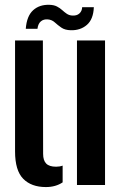

<svg xmlns="http://www.w3.org/2000/svg" viewBox="-20 -768 508 797"><path d="M42.5 -139.5V-600H158L159 -129.5Q159 -102 171.8 -89Q184.5 -76 213 -76Q228 -76 240 -80.5V-11Q211 8.5 170.5 8.5Q110 8.5 76.2 -26Q42.5 -60.5 42.5 -139.5ZM299.5 0V-600H416V0ZM321 -738H369.5Q367.5 -688 340.8 -664.8Q314 -641.5 274 -642.5Q249.5 -643 234.5 -653.5Q219.5 -664 207.5 -675Q195.5 -686 178.5 -687.5Q161 -689 149.5 -679.2Q138 -669.5 135.5 -648.5H87Q91 -701.5 117.5 -725.5Q144 -749.5 185.5 -748Q204 -747.5 216.5 -741Q229 -734.5 238.2 -726Q247.5 -717.5 257 -711Q266.5 -704.5 279 -703.5Q298.5 -702 309.5 -712Q320.5 -722 321 -738Z"/></svg>

Font: Big Shoulders Stencil Text Thin
Style: Bold
Weight: 700
Version: Version 2.001